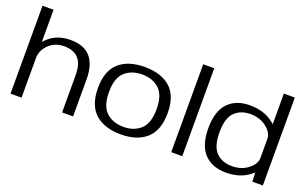

<svg xmlns="http://www.w3.org/2000/svg" viewBox="-89 -1196 2567 1611"><g transform="rotate(20 1195.0 -390.0)"><path d="M64.5 0V-785H163V-497.5Q175 -511.5 189.5 -525Q265.5 -596 387.5 -596Q505.5 -596 564.2 -529Q623 -462 623 -333V0H525V-328Q525 -435 480.5 -481.5Q436 -528 354 -528Q271.5 -528 216.5 -475Q171.5 -432 163 -370V0Z M1049 5Q902 5 819.8 -69.2Q737.5 -143.5 737.5 -296.5Q737.5 -450 819.8 -523Q902 -596 1049 -596Q1195.5 -596 1277.5 -523Q1359.5 -450 1359.5 -296.5Q1359.5 -143.5 1277.5 -69.2Q1195.5 5 1049 5ZM1049 -62Q1143 -62 1202 -116.2Q1261 -170.5 1261 -296Q1261 -421.5 1202 -475.5Q1143 -529.5 1049 -529.5Q954.5 -529.5 895.2 -475.5Q836 -421.5 836 -296Q836 -170.5 895.2 -116.2Q954.5 -62 1049 -62Z M1499.5 0V-785H1598V0Z M2223.5 0 2220.5 -81Q2204.5 -66 2182 -50.5Q2103 4.5 1986 4.5Q1864.5 4.5 1793.8 -69.5Q1723 -143.5 1723 -296Q1723 -449 1793.8 -522.2Q1864.5 -595.5 1986 -595.5Q2103 -595.5 2182 -541Q2204 -526 2219.5 -511.5V-785H2317.5V0ZM2219.5 -203.5V-388Q2214.5 -439 2160.5 -481.5Q2101 -528 2017 -528Q1930 -528 1876.5 -475.5Q1823 -423 1823 -295.5Q1823 -168 1876.5 -115.8Q1930 -63.5 2017 -63.5Q2101 -63.5 2160.5 -110Q2214.5 -152.5 2219.5 -203.5Z"/></g></svg>

Font: Anybody ExtraExpanded
Style: Regular
Weight: 400
Width: 8
Designer: Tyler Finck
Foundry: Etcetera Type Company
Version: Version 1.010; ttfautohint (v1.8.3) -l 8 -r 50 -G 200 -x 14 